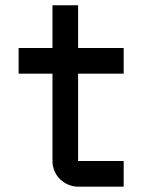

<svg xmlns="http://www.w3.org/2000/svg" viewBox="-20 -700 564 720"><path d="M49.8 -520H176.8V-680.2H272.9V-520H443.8V-423.8H272.9V-96.2H443.8V0H272.9Q253.4 0 235.8 -7.6Q218.3 -15.1 205.1 -28.1Q191.9 -41 184.3 -58.6Q176.8 -76.2 176.8 -96.2V-423.8H49.8Z"/></svg>

Font: Aldrich
Style: Regular
Weight: 400
Designer: Matthew Desmond
Foundry: Matthew Desmond
Version: Version 1.002 2011